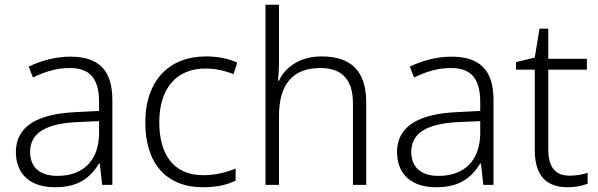

<svg xmlns="http://www.w3.org/2000/svg" viewBox="-20 -780 2524 810"><path d="M276 -541C212 -541 151 -523 101 -499L119 -453C170 -478 219 -493 274 -493C355 -493 398 -454 398 -349V-312L301 -307C135 -300 47 -245 47 -139C47 -43 110 10 212 10C311 10 360 -30 398 -90H401L411 0H454V-358C454 -485 396 -541 276 -541ZM308 -265 398 -269V-217C397 -105 333 -38 222 -38C150 -38 107 -73 107 -139C107 -219 173 -259 308 -265Z M837 10C895 10 940 -1 974 -18V-69C936 -53 890 -41 837 -41C710 -41 652 -131 652 -264C652 -405 722 -491 848 -491C885 -491 929 -482 965 -467L981 -516C946 -532 900 -542 849 -542C696 -542 593 -443 593 -263C593 -91 681 10 837 10Z M1157 -517V-760H1100V0H1157V-290C1157 -424 1214 -493 1332 -493C1421 -493 1469 -446 1469 -344V0H1525V-348C1525 -482 1459 -542 1337 -542C1247 -542 1185 -499 1157 -440H1153C1155 -465 1157 -489 1157 -517Z M1884 -541C1820 -541 1759 -523 1709 -499L1727 -453C1778 -478 1827 -493 1882 -493C1963 -493 2006 -454 2006 -349V-312L1909 -307C1743 -300 1655 -245 1655 -139C1655 -43 1718 10 1820 10C1919 10 1968 -30 2006 -90H2009L2019 0H2062V-358C2062 -485 2004 -541 1884 -541ZM1916 -265 2006 -269V-217C2005 -105 1941 -38 1830 -38C1758 -38 1715 -73 1715 -139C1715 -219 1781 -259 1916 -265Z M2382 -39C2321 -39 2293 -77 2293 -151V-486H2456V-532H2293V-659H2256L2236 -537L2157 -518V-486H2236V-148C2236 -37 2286 10 2375 10C2408 10 2439 3 2459 -5V-51C2440 -44 2412 -39 2382 -39Z"/></svg>

Font: Noto Sans Kannada Light
Style: Regular
Weight: 300
Designer: Jelle Bosma - Monotype Design Team
Foundry: Monotype Imaging Inc.
Version: Version 2.005